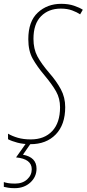

<svg xmlns="http://www.w3.org/2000/svg" viewBox="-70 -744 453 1004"><path d="M89 10Q172 10 221.5 -41Q271 -92 271 -184Q271 -235 248 -277.5Q225 -320 189 -361Q146 -411 125.5 -449.5Q105 -488 105 -541Q105 -619 144.5 -659Q184 -699 248 -699Q282 -699 307.5 -689.5Q333 -680 349 -669L363 -693Q347 -704 317.5 -714Q288 -724 250 -724Q177 -724 127.5 -678Q78 -632 78 -539Q78 -478 101 -437Q124 -396 162 -351Q203 -302 223.5 -265.5Q244 -229 244 -183Q244 -102 203 -58.5Q162 -15 91 -15Q53 -15 23.5 -23.5Q-6 -32 -28 -45V-16Q-9 -6 21 2Q51 10 89 10ZM7 240Q56 240 88.5 210.5Q121 181 121 138Q121 78 50 65L95 0H70L14 79Q96 87 96 141Q96 172 72 194Q48 216 9 216Q-14 216 -28 213.5Q-42 211 -50 208V233Q-40 235 -27.5 237.5Q-15 240 7 240Z"/></svg>

Font: Noto Sans Display Condensed Thin
Style: Italic
Weight: 250
Width: 3
Italic angle: -12°
Designer: Monotype Design Team
Foundry: Monotype Imaging Inc.
Version: Version 1.900